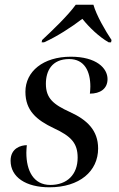

<svg xmlns="http://www.w3.org/2000/svg" viewBox="-20 -786 504 816"><path d="M159 -616 157 -606H167C221 -630 283 -670 330 -706C359 -670 400 -630 442 -606H452L454 -616C428 -655 390 -720 377 -766H302C269 -720 201 -655 159 -616ZM190 10C318 10 397 -58 397 -155C397 -232 350 -277 277 -310C207 -342 175 -368 175 -430C175 -484 200 -535 274 -535C339 -535 364 -483 364 -418C364 -408 363 -398 362 -388C405 -388 437 -408 437 -450C437 -496 390 -545 281 -545C163 -545 88 -482 88 -396C88 -316 135 -276 209 -241C282 -207 310 -178 310 -116C310 -44 265 0 194 0C122 0 92 -61 92 -137C92 -147 93 -158 94 -169C70 -169 25 -157 25 -103C25 -33 90 10 190 10Z"/></svg>

Font: Noto Serif Display
Style: Italic
Weight: 400
Italic angle: -12°
Designer: Monotype Design Team
Foundry: Monotype Imaging Inc.
Version: Version 2.009